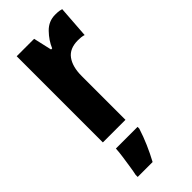

<svg xmlns="http://www.w3.org/2000/svg" viewBox="-251 -602 865 865"><g transform="rotate(-45 182.0 -169.0)"><path d="M311 -559Q319 -559 328 -558.5Q337 -558 351 -554L340 -400Q332 -403 321.5 -404Q311 -405 302 -405Q249 -405 224.5 -371.5Q200 -338 200 -279V0H56V-549H167L187 -461H194Q209 -497 239 -528Q269 -559 311 -559ZM216 72Q204 110 187.5 148Q171 186 152 221H57V208Q61 190 65 163.5Q69 137 73 109.5Q77 82 78 61H216Z"/></g></svg>

Font: Noto Sans Gujarati ExtraCondensed ExtraBold
Style: Regular
Weight: 800
Width: 2
Designer: Jelle Bosma - Monotype Design Team, Universal Thirst
Foundry: Monotype Imaging Inc.
Version: Version 2.106; ttfautohint (v1.8.4.7-5d5b)